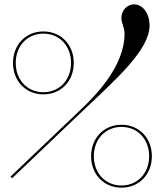

<svg xmlns="http://www.w3.org/2000/svg" viewBox="-20 -865 760 885"><path d="M28.5 -51 36 -43.5 349 -342C513.5 -498.5 669.5 -633.5 669.5 -748.5C669.5 -800 640.5 -845 597.5 -845C566.5 -845 539.5 -818 539.5 -782C539.5 -757 554 -740.5 554 -709C554 -560 420.5 -425 355.5 -363ZM540 -290C459 -290 400 -229 400 -145C400 -61 459 0 540 0C621 0 680 -61 680 -145C680 -229 621 -290 540 -290ZM540 -280C614 -280 667.5 -223.5 667.5 -145C667.5 -66.5 614 -10 540 -10C466 -10 412.5 -66.5 412.5 -145C412.5 -223.5 466 -280 540 -280ZM180 -720C99 -720 40 -659 40 -575C40 -491 99 -430 180 -430C261 -430 320 -491 320 -575C320 -659 261 -720 180 -720ZM180 -710C254 -710 307.5 -653.5 307.5 -575C307.5 -496.5 254 -440 180 -440C106 -440 52.5 -496.5 52.5 -575C52.5 -653.5 106 -710 180 -710Z"/></svg>

Font: ZnikomitNo24
Style: Regular
Weight: 500
Designer: gluk
Foundry: gluk
Version: Version 0.55